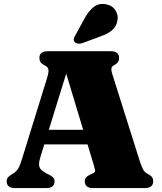

<svg xmlns="http://www.w3.org/2000/svg" viewBox="-20 -962 828 982"><path d="M178.5 -298H470.5L471 -223.5H177.5ZM259 -34Q259 -18.5 248.8 -9.2Q238.5 0 216.5 0H56.5Q35 0 24.5 -9.2Q14 -18.5 14 -34Q14 -45 19.2 -52.8Q24.5 -60.5 36.5 -68L47 -74.5Q63.5 -84.5 72.8 -99.2Q82 -114 93 -150.5L221 -564Q230 -593.5 227.5 -606.8Q225 -620 207 -628.5Q193 -635.5 187.2 -644.5Q181.5 -653.5 181.5 -666Q181.5 -682 192 -691Q202.5 -700 224.5 -700H546Q568 -700 578.5 -691Q589 -682 589 -666Q589 -652.5 582.8 -643.8Q576.5 -635 565 -629.5Q552.5 -623.5 550.2 -613.2Q548 -603 555 -581L692.5 -145.5Q703 -112 711.5 -96.2Q720 -80.5 734 -73.5Q751.5 -64.5 757.5 -56Q763.5 -47.5 763.5 -34Q763.5 -18.5 753 -9.2Q742.5 0 720.5 0H456.5Q434 0 423.8 -9.2Q413.5 -18.5 413.5 -34Q413.5 -46.5 420 -54.2Q426.5 -62 439.5 -68L455.5 -75.5Q468.5 -81.5 466.5 -91.8Q464.5 -102 457.5 -125L310.5 -612.5L331.5 -627L188 -163.5Q180 -138 179.8 -122.2Q179.5 -106.5 189 -95.8Q198.5 -85 219.5 -74L233.5 -67Q245 -61 252 -53.8Q259 -46.5 259 -34ZM414.5 -871.5Q435 -908 461 -927.5Q487 -947 522.5 -940Q555 -934 570.8 -908.5Q586.5 -883 580.5 -857Q575 -825.5 553.2 -807.2Q531.5 -789 493 -775.5L401.5 -741.5Q391 -738 379.8 -739Q368.5 -740 362 -747Q355.5 -755 357.8 -764Q360 -773 366 -782.5Z"/></svg>

Font: Fraunces
Style: Regular
Weight: 900
Version: Version 1.000;[b76b70a41]